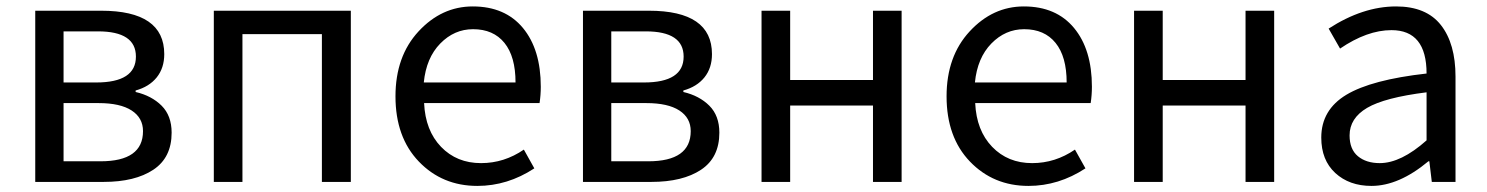

<svg xmlns="http://www.w3.org/2000/svg" viewBox="-20 -577 4717 609"><path d="M91.8 0V-543H300.8Q501 -543 501 -405.3Q501 -361.3 477.1 -331.5Q453.1 -301.8 410.2 -290V-285.2Q460.9 -273.4 492.7 -241.7Q524.4 -210 524.4 -156.2Q524.4 -77.1 466.3 -38.6Q408.2 0 308.6 0ZM181.6 -315.4H285.2Q411.1 -315.4 411.1 -397.5Q411.1 -477.5 291 -477.5H181.6ZM181.6 -65.4H298.8Q433.6 -65.4 433.6 -161.1Q433.6 -203.1 397.5 -226.6Q361.3 -250 293 -250H181.6Z M658.2 0V-543H1092.8V0H1001V-468.8H749V0Z M1494.1 12.7Q1382.8 12.7 1308.6 -64.5Q1234.4 -141.6 1234.4 -271.5Q1234.4 -398.4 1307.6 -477.5Q1380.9 -556.6 1479.5 -556.6Q1582 -556.6 1638.7 -488.3Q1695.3 -419.9 1695.3 -301.8Q1695.3 -275.4 1691.4 -250H1325.2Q1329.1 -163.1 1378.9 -111.3Q1428.7 -59.6 1505.9 -59.6Q1579.1 -59.6 1641.6 -102.5L1674.8 -43Q1589.8 12.7 1494.1 12.7ZM1324.2 -315.4H1615.2Q1615.2 -397.5 1580.1 -440.9Q1544.9 -484.4 1480.5 -484.4Q1420.9 -484.4 1376.5 -439Q1332 -393.6 1324.2 -315.4Z M1829.1 0V-543H2038.1Q2238.3 -543 2238.3 -405.3Q2238.3 -361.3 2214.4 -331.5Q2190.4 -301.8 2147.5 -290V-285.2Q2198.2 -273.4 2230 -241.7Q2261.7 -210 2261.7 -156.2Q2261.7 -77.1 2203.6 -38.6Q2145.5 0 2045.9 0ZM1918.9 -315.4H2022.5Q2148.4 -315.4 2148.4 -397.5Q2148.4 -477.5 2028.3 -477.5H1918.9ZM1918.9 -65.4H2036.1Q2170.9 -65.4 2170.9 -161.1Q2170.9 -203.1 2134.8 -226.6Q2098.6 -250 2030.3 -250H1918.9Z M2395.5 0V-543H2486.3V-323.2H2749V-543H2839.8V0H2749V-242.2H2486.3V0Z M3242.2 12.7Q3130.9 12.7 3056.6 -64.5Q2982.4 -141.6 2982.4 -271.5Q2982.4 -398.4 3055.7 -477.5Q3128.9 -556.6 3227.5 -556.6Q3330.1 -556.6 3386.7 -488.3Q3443.4 -419.9 3443.4 -301.8Q3443.4 -275.4 3439.5 -250H3073.2Q3077.1 -163.1 3127 -111.3Q3176.8 -59.6 3253.9 -59.6Q3327.1 -59.6 3389.6 -102.5L3422.9 -43Q3337.9 12.7 3242.2 12.7ZM3072.3 -315.4H3363.3Q3363.3 -397.5 3328.1 -440.9Q3293 -484.4 3228.5 -484.4Q3168.9 -484.4 3124.5 -439Q3080.1 -393.6 3072.3 -315.4Z M3577.1 0V-543H3668V-323.2H3930.7V-543H4021.5V0H3930.7V-242.2H3668V0Z M4330.1 12.7Q4259.8 12.7 4215.3 -28.3Q4170.9 -69.3 4170.9 -140.6Q4170.9 -228.5 4250.5 -276.4Q4330.1 -324.2 4504.9 -343.8Q4504.9 -481.4 4393.6 -481.4Q4316.4 -481.4 4230.5 -422.9L4194.3 -486.3Q4302.7 -556.6 4408.2 -556.6Q4503.9 -556.6 4550.3 -497.6Q4596.7 -438.5 4596.7 -334V0H4521.5L4513.7 -65.4H4510.7Q4417 12.7 4330.1 12.7ZM4356.4 -59.6Q4423.8 -59.6 4504.9 -131.8V-284.2Q4372.1 -267.6 4316.4 -234.9Q4260.7 -202.1 4260.7 -147.5Q4260.7 -103.5 4287.1 -81.5Q4313.5 -59.6 4356.4 -59.6Z"/></svg>

Font: Gen Shin Gothic Regular
Style: Regular
Weight: 400
Designer: [Source Han Sans]
Ryoko NISHIZUKA  (kana & ideographs); Paul D. Hunt (Latin, Greek & Cyrillic); Wenlong ZHANG  (bopomofo
Version: Version 1.002.20150607